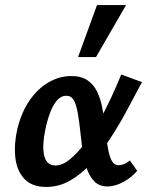

<svg xmlns="http://www.w3.org/2000/svg" viewBox="-20 -731 593 760"><path d="M163 9Q106 9 76 -23.5Q46 -56 40.5 -109Q35 -162 49 -222Q65 -287 97 -333.5Q129 -380 172 -405Q215 -430 262 -430Q302 -430 326.5 -413Q351 -396 364.5 -368Q378 -340 384.5 -306Q391 -272 395 -237Q400 -195 405 -158.5Q410 -122 420 -99.5Q430 -77 450 -77Q459 -77 471 -81.5Q483 -86 494 -96L523 -55Q504 -31 470.5 -12Q437 7 405 7Q374 7 355 -11.5Q336 -30 325 -60Q314 -90 308.5 -126.5Q303 -163 299 -200Q294 -249 288 -283Q282 -317 272 -334.5Q262 -352 242 -352Q222 -352 206 -334Q190 -316 178.5 -285.5Q167 -255 159 -216Q150 -170 151.5 -139Q153 -108 165 -92Q177 -76 199 -76Q226 -76 255 -99Q284 -122 313 -160Q342 -198 369 -245.5Q396 -293 419 -342.5Q442 -392 460 -436L542 -406Q513 -351 481.5 -292.5Q450 -234 414.5 -180Q379 -126 340 -83.5Q301 -41 257 -16Q213 9 163 9ZM289 -505 364 -711H479L360 -505Z"/></svg>

Font: Ysabeau Infant
Style: Bold Italic
Weight: 700
Italic angle: -12°
Designer: Christian Thalmann (Catharsis Fonts)
Version: Version 2.001;gftools[0.9.30]; featfreeze: ss01,ss02,lnum